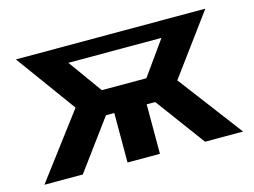

<svg xmlns="http://www.w3.org/2000/svg" viewBox="-77 -654 1037 783"><g transform="rotate(-15 441.0 -262.0)"><path d="M22 0 226.1 -271 42 -523.9H841.8L655.8 -271L860.8 0H700.2L545.9 -209H509.8V0H373V-209H337.9L184.1 0ZM348.1 -312H536.1L638.2 -455.1H245.1Z"/></g></svg>

Font: Rawline
Style: Bold
Weight: 700
Designer: Matt McInerney, Pablo Impallari, Rodrigo Fuenzalida
Foundry: Matt McInerney, Pablo Impallari, Rodrigo Fuenzalida
Version: Version 4.020;PS 004.020;hotconv 1.0.88;makeotf.lib2.5.64775